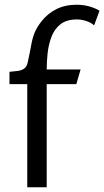

<svg xmlns="http://www.w3.org/2000/svg" viewBox="-20 -790 440 810"><path d="M303 -770Q356 -770 400 -745L377 -683Q364 -695 343.5 -701.5Q323 -708 305 -708Q261 -708 235.5 -688Q210 -668 197.5 -635.5Q185 -603 181 -566.5Q177 -530 177 -497H320L302 -435H177V0H95V-435H20V-487Q36 -489 52.5 -490.5Q69 -492 81 -500Q93 -508 97 -527Q107 -573 112 -601.5Q117 -630 126 -652Q135 -674 155 -700Q180 -732 217 -751Q254 -770 303 -770Z"/></svg>

Font: Rosario Light
Style: Regular
Weight: 300
Designer: Hector Gatti
Foundry: Omnibus Type
Version: Version 1.101; ttfautohint (v1.8.1.43-b0c9)